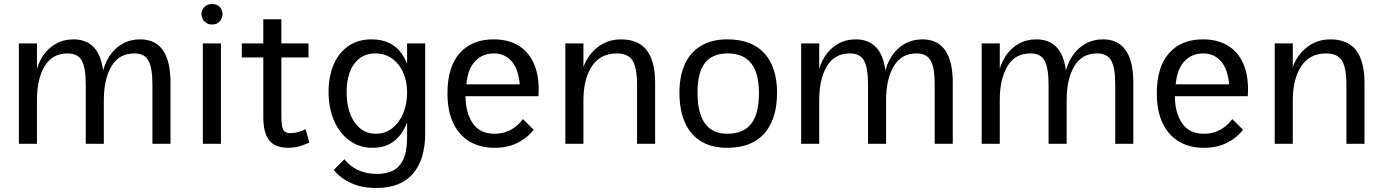

<svg xmlns="http://www.w3.org/2000/svg" viewBox="-20 -716 6889 956"><path d="M74 -500H164V0H74ZM407 -294Q407 -379 387 -414.5Q367 -450 316 -450Q240 -450 202 -386Q164 -322 164 -217L157 -274L156 -342Q167 -397 193 -436.5Q219 -476 258 -498Q297 -520 346 -520Q421 -520 459 -466Q497 -412 497 -304V0H407ZM739 -294Q739 -379 719 -414.5Q699 -450 648 -450Q573 -450 535 -386Q497 -322 497 -217L489 -274L488 -342Q499 -397 525 -436.5Q551 -476 590 -498Q629 -520 678 -520Q753 -520 791 -466Q829 -412 829 -304V0H739Z M990 -500H1080V0H990ZM983 -646Q983 -658 989 -669.5Q995 -681 1007 -688.5Q1019 -696 1036 -696Q1062 -696 1075 -680.5Q1088 -665 1088 -646Q1088 -627 1075 -610.5Q1062 -594 1036 -594Q1019 -594 1007 -602Q995 -610 989 -622Q983 -634 983 -646Z M1520 -6Q1482 11 1459 15.5Q1436 20 1416 20Q1349 20 1320 -18Q1291 -56 1291 -132V-620H1381V-141Q1381 -86 1390.5 -69.5Q1400 -53 1425 -53Q1444 -53 1465 -58.5Q1486 -64 1502 -73ZM1184 -500H1516V-430H1184Z M1854 220Q1780 220 1726.5 195Q1673 170 1642 130L1695 77Q1722 112 1763 131Q1804 150 1859 150Q1899 150 1932.5 135.5Q1966 121 1986.5 81Q2007 41 2007 -36V-500H2097V-52Q2097 78 2036 149Q1975 220 1854 220ZM1836 20Q1769 20 1719.5 -16.5Q1670 -53 1643 -116Q1616 -179 1616 -259Q1616 -335 1641 -394Q1666 -453 1714 -486.5Q1762 -520 1831 -520Q1929 -520 1979.5 -450Q2030 -380 2030 -253Q2030 -171 2008 -109.5Q1986 -48 1943 -14Q1900 20 1836 20ZM1851 -50Q1898 -50 1933 -77.5Q1968 -105 1987.5 -151.5Q2007 -198 2007 -255Q2007 -312 1987 -356Q1967 -400 1931.5 -425Q1896 -450 1849 -450Q1782 -450 1744 -398.5Q1706 -347 1706 -257Q1706 -163 1746 -106.5Q1786 -50 1851 -50Z M2442 20Q2372 20 2319.5 -10.5Q2267 -41 2237.5 -101.5Q2208 -162 2208 -251Q2208 -383 2269 -451.5Q2330 -520 2438 -520Q2512 -520 2564 -487.5Q2616 -455 2641.5 -392Q2667 -329 2661 -237H2298Q2298 -156 2333.5 -103Q2369 -50 2443 -50Q2486 -50 2522 -69Q2558 -88 2584 -123L2637 -70Q2607 -30 2557.5 -5Q2508 20 2442 20ZM2302 -296H2568Q2561 -373 2527 -411.5Q2493 -450 2438 -450Q2383 -450 2346 -411.5Q2309 -373 2302 -296Z M3152 -294Q3152 -379 3129.5 -414.5Q3107 -450 3051 -450Q2969 -450 2927 -386Q2885 -322 2885 -217L2875 -274L2873 -342Q2885 -397 2913 -436.5Q2941 -476 2981.5 -498Q3022 -520 3071 -520Q3158 -520 3200 -466Q3242 -412 3242 -304V0H3152ZM2795 -500H2885V0H2795Z M3600 20Q3524 20 3471 -12Q3418 -44 3390.5 -105.5Q3363 -167 3363 -255Q3363 -338 3390.5 -397.5Q3418 -457 3471.5 -488.5Q3525 -520 3601 -520Q3724 -520 3786.5 -450Q3849 -380 3849 -255Q3849 -123 3786 -51.5Q3723 20 3600 20ZM3602 -50Q3682 -50 3720.5 -100Q3759 -150 3759 -253Q3759 -351 3720.5 -400.5Q3682 -450 3604 -450Q3527 -450 3490 -402.5Q3453 -355 3453 -255Q3453 -153 3490 -101.5Q3527 -50 3602 -50Z M3969 -500H4059V0H3969ZM4302 -294Q4302 -379 4282 -414.5Q4262 -450 4211 -450Q4135 -450 4097 -386Q4059 -322 4059 -217L4052 -274L4051 -342Q4062 -397 4088 -436.5Q4114 -476 4153 -498Q4192 -520 4241 -520Q4316 -520 4354 -466Q4392 -412 4392 -304V0H4302ZM4634 -294Q4634 -379 4614 -414.5Q4594 -450 4543 -450Q4468 -450 4430 -386Q4392 -322 4392 -217L4384 -274L4383 -342Q4394 -397 4420 -436.5Q4446 -476 4485 -498Q4524 -520 4573 -520Q4648 -520 4686 -466Q4724 -412 4724 -304V0H4634Z M4868 -500H4958V0H4868ZM5201 -294Q5201 -379 5181 -414.5Q5161 -450 5110 -450Q5034 -450 4996 -386Q4958 -322 4958 -217L4951 -274L4950 -342Q4961 -397 4987 -436.5Q5013 -476 5052 -498Q5091 -520 5140 -520Q5215 -520 5253 -466Q5291 -412 5291 -304V0H5201ZM5533 -294Q5533 -379 5513 -414.5Q5493 -450 5442 -450Q5367 -450 5329 -386Q5291 -322 5291 -217L5283 -274L5282 -342Q5293 -397 5319 -436.5Q5345 -476 5384 -498Q5423 -520 5472 -520Q5547 -520 5585 -466Q5623 -412 5623 -304V0H5533Z M5974 20Q5904 20 5851.5 -10.5Q5799 -41 5769.5 -101.5Q5740 -162 5740 -251Q5740 -383 5801 -451.5Q5862 -520 5970 -520Q6044 -520 6096 -487.5Q6148 -455 6173.5 -392Q6199 -329 6193 -237H5830Q5830 -156 5865.5 -103Q5901 -50 5975 -50Q6018 -50 6054 -69Q6090 -88 6116 -123L6169 -70Q6139 -30 6089.5 -5Q6040 20 5974 20ZM5834 -296H6100Q6093 -373 6059 -411.5Q6025 -450 5970 -450Q5915 -450 5878 -411.5Q5841 -373 5834 -296Z M6684 -294Q6684 -379 6661.5 -414.5Q6639 -450 6583 -450Q6501 -450 6459 -386Q6417 -322 6417 -217L6407 -274L6405 -342Q6417 -397 6445 -436.5Q6473 -476 6513.5 -498Q6554 -520 6603 -520Q6690 -520 6732 -466Q6774 -412 6774 -304V0H6684ZM6327 -500H6417V0H6327Z"/></svg>

Font: Moderustic
Style: Regular
Weight: 400
Designer: Tural Alisoy
Foundry: TAFT Foundry
Version: Version 2.120